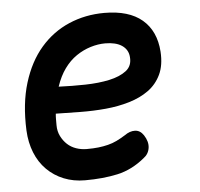

<svg xmlns="http://www.w3.org/2000/svg" viewBox="-45 -607 691 663"><g transform="rotate(-5 300.0 -275.0)"><path d="M440 -127Q455 -104 452 -82.5Q449 -61 431 -48Q387 -12 337 -1Q287 10 224 10Q184 10 150.5 -3.5Q117 -17 92 -42Q67 -67 53 -102Q39 -137 37 -179Q33 -272 55 -343.5Q77 -415 118.5 -463Q160 -511 217 -535.5Q274 -560 340 -560Q425 -560 471 -521Q517 -482 522 -410Q525 -363 509.5 -330.5Q494 -298 465.5 -277.5Q437 -257 398.5 -245.5Q360 -234 317 -230Q274 -226 229 -226.5Q184 -227 143 -228Q142 -219 142 -209V-188Q142 -167 150.5 -150Q159 -133 172 -121Q185 -109 202.5 -103Q220 -97 239 -97Q262 -97 279.5 -99Q297 -101 313 -105Q329 -109 343.5 -116Q358 -123 374 -133Q392 -146 410 -145.5Q428 -145 440 -127ZM161 -320Q207 -318 253.5 -319Q300 -320 337 -328Q374 -336 396 -353Q418 -370 415 -401Q414 -414 408 -424Q402 -434 391.5 -441Q381 -448 366.5 -451.5Q352 -455 334 -455Q309 -455 283 -447Q257 -439 233.5 -423Q210 -407 191.5 -381.5Q173 -356 161 -320Z"/></g></svg>

Font: Maple Mono SemiBold
Style: Italic
Weight: 600
Italic angle: -10°
Monospace: yes
Designer: subframe7536
Version: Version 7.000